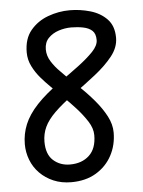

<svg xmlns="http://www.w3.org/2000/svg" viewBox="-50 -716 565 757"><g transform="rotate(-5 232.5 -337.0)"><path d="M203 -69Q250 -69 279 -96Q308 -123 308 -176Q308 -203 290 -231Q272 -259 247.5 -286Q223 -313 201 -334L181 -354Q170 -365 152 -382.5Q134 -400 115.5 -421.5Q97 -443 84 -469Q71 -495 71 -524Q71 -578 98.5 -611Q126 -644 168 -659.5Q210 -675 254 -675Q295 -675 335 -663.5Q375 -652 401 -625Q427 -598 427 -551Q427 -513 399.5 -478.5Q372 -444 330 -411Q288 -378 241 -344Q193 -309 164 -280.5Q135 -252 122.5 -225Q110 -198 110 -167Q110 -117 137 -93Q164 -69 203 -69ZM202 1Q163 1 131.5 -12.5Q100 -26 77.5 -49Q55 -72 43.5 -102Q32 -132 32 -164Q32 -205 47.5 -242.5Q63 -280 98 -317.5Q133 -355 192 -397Q232 -425 268 -452Q304 -479 327 -503Q350 -527 350 -549Q350 -574 337 -586Q324 -598 301.5 -602.5Q279 -607 254 -607Q229 -607 204.5 -599Q180 -591 163.5 -574Q147 -557 147 -529Q147 -504 161.5 -481Q176 -458 195.5 -439Q215 -420 229 -405L263 -373Q296 -342 323.5 -309.5Q351 -277 368 -244.5Q385 -212 385 -180Q385 -130 363 -89Q341 -48 300 -23.5Q259 1 202 1Z"/></g></svg>

Font: Edu SA Beginner Medium
Style: Regular
Weight: 500
Version: Version 1.003